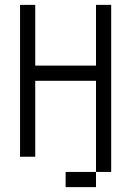

<svg xmlns="http://www.w3.org/2000/svg" viewBox="-20 -645 540 790"><path d="M375 62.5H250V125H375ZM375 62.5H437.5V-625H375Q375 -625 375 -375H125Q125 -375 125 -625H62.5Q62.5 -625 62.5 0H125V-312.5H375Q375 -312.5 375 62.5Z"/></svg>

Font: CalcUnifontExMono
Style: Regular
Weight: 500
Version: Version 15.0.06